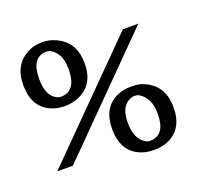

<svg xmlns="http://www.w3.org/2000/svg" viewBox="-121 -820 968 945"><g transform="rotate(-20 363.0 -347.5)"><path d="M116 -373Q150 -357 191 -357H194Q234 -357 269 -373Q355 -412 355 -522Q355 -632 267 -674Q233 -691 193 -691Q152 -691 120 -675Q34 -633 34 -523Q34 -412 116 -373ZM118 -526Q118 -636 192 -640H201Q211 -640 219 -635Q271 -604 271 -524Q271 -411 195 -407H185Q178 -407 167 -413Q118 -437 118 -526ZM535 -4Q575 -4 608 -19Q692 -58 692 -169Q692 -279 604 -321Q574 -336 535 -336H527Q488 -336 455 -321Q371 -282 371 -171Q371 -59 453 -20Q487 -4 528 -4ZM555 -281Q608 -248 608 -166Q608 -57 532 -53H523Q515 -53 505 -59Q454 -88 454 -174Q454 -259 505 -281Q515 -287 531 -287Q546 -287 555 -281ZM128 -68 670 -615H589L46 -68Z"/></g></svg>

Font: Sawarabi Mincho
Style: Regular
Weight: 400
Version: Version 1.082; ttfautohint (v1.8.4.7-5d5b)